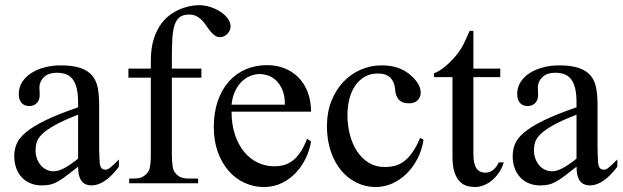

<svg xmlns="http://www.w3.org/2000/svg" viewBox="-20 -715 2429 749"><path d="M443.8 -64.5Q388.7 8.3 336.9 8.3Q326.2 8.3 316.7 4.9Q307.1 1.5 300 -6.8Q293 -15.1 288.8 -29.1Q284.7 -43 284.7 -64.5Q255.4 -41.5 236.1 -27.1Q216.8 -12.7 201.9 -4.9Q187 2.9 173.6 5.6Q160.2 8.3 142.6 8.3Q118.7 8.3 99.1 0.2Q79.6 -7.8 65.4 -22.7Q51.3 -37.6 43.5 -58.8Q35.6 -80.1 35.6 -106Q35.6 -130.9 44.7 -153.3Q53.7 -175.8 80.6 -198.5Q107.4 -221.2 156.2 -245.1Q205.1 -269 284.7 -296.4V-314.9Q284.7 -347.2 279.5 -369.1Q274.4 -391.1 264.2 -405Q253.9 -418.9 238.3 -425Q222.7 -431.2 201.2 -431.2Q170.4 -431.2 152.8 -415.3Q135.3 -399.4 133.8 -376.5L134.8 -347.2Q135.7 -326.2 124.3 -313.7Q112.8 -301.3 94.2 -301.3Q74.7 -301.3 64 -313.7Q53.2 -326.2 53.2 -348.1Q53.2 -374.5 66.7 -395.3Q80.1 -416 102.8 -430.4Q125.5 -444.8 155 -452.4Q184.6 -460 216.8 -460Q265.1 -460 294.7 -449.5Q324.2 -439 340.3 -419.2Q356.4 -399.4 361.6 -371.1Q366.7 -342.8 366.7 -307.6V-155.3Q366.7 -124 367.7 -104Q368.7 -84 369.1 -77.1Q371.6 -64 376.5 -58.6Q381.3 -53.2 390.6 -53.2Q395 -53.2 398.9 -54.4Q402.8 -55.7 408.2 -59.6Q413.6 -63.5 421.9 -71.3Q430.2 -79.1 443.8 -92.8ZM284.7 -267.6Q228 -245.6 195.1 -227.3Q162.1 -209 145 -192.4Q127.9 -175.8 123.3 -160.4Q118.7 -145 118.7 -128.9Q118.7 -111.3 124 -96.7Q129.4 -82 138.4 -71Q147.5 -60.1 159.9 -53.7Q172.4 -47.4 186.5 -46.9Q205.6 -45.9 229.7 -58.6Q253.9 -71.3 284.7 -96.2Z M879.4 -610.8Q879.4 -604.5 876.5 -597.4Q873.5 -590.3 868.2 -584.2Q862.8 -578.1 855.5 -574.2Q848.1 -570.3 839.8 -570.3Q827.1 -569.8 818.1 -576.4Q809.1 -583 801 -592.8Q793 -602.5 785.4 -614Q777.8 -625.5 768.6 -635.3Q759.3 -645 747.1 -651.6Q734.9 -658.2 717.8 -658.2Q694.3 -658.2 680.9 -647.9Q667.5 -637.7 660.6 -616Q653.8 -594.2 652.1 -560.5Q650.4 -526.9 650.4 -479.5V-447.3H765.6V-412.1H650.4V-118.7Q650.4 -87.4 653.3 -67.4Q656.2 -47.4 664.6 -39.6Q680.7 -18.6 712.9 -18.6H752.9V0H483.9V-18.6H503.9Q515.6 -18.6 526.4 -21.2Q537.1 -23.9 548.3 -33.7Q554.2 -39.1 558.1 -44.9Q562 -50.8 564.2 -60.1Q566.4 -69.3 567.4 -83.3Q568.4 -97.2 568.4 -118.7V-412.1H481V-447.3H568.4V-477.5Q568.4 -528.3 580.1 -564Q591.8 -599.6 610.1 -623.8Q628.4 -647.9 650.6 -662.1Q672.9 -676.3 693.8 -683.6Q714.8 -690.9 731.7 -692.9Q748.5 -694.8 756.3 -694.8Q777.8 -694.8 799.6 -688Q821.3 -681.2 839.1 -669.7Q856.9 -658.2 868.2 -643.1Q879.4 -627.9 879.4 -610.8Z M1193.4 -163.6Q1188.5 -130.9 1173.3 -98.9Q1158.2 -66.9 1134.8 -41.7Q1111.3 -16.6 1079.6 -1Q1047.9 14.6 1009.3 14.6Q969.7 14.6 934.1 -1.7Q898.4 -18.1 871.8 -48.6Q845.2 -79.1 829.6 -122.3Q814 -165.5 814 -218.8Q814 -275.4 829.3 -320.3Q844.7 -365.2 872.3 -396.5Q899.9 -427.7 938 -444.3Q976.1 -460.9 1021.5 -460.9Q1058.6 -460.9 1090.1 -448.5Q1121.6 -436 1144.5 -412.6Q1167.5 -389.2 1180.4 -355.5Q1193.4 -321.8 1193.4 -279.3H883.3Q883.3 -229.5 896.5 -189.9Q909.7 -150.4 932.1 -123Q954.6 -95.7 984.1 -81.3Q1013.7 -66.9 1046.4 -66.4Q1068.4 -65.9 1087.2 -71Q1106 -76.2 1122.1 -88.6Q1138.2 -101.1 1152.1 -121.8Q1166 -142.6 1177.7 -173.3ZM1091.3 -306.6Q1091.3 -343.8 1080.6 -366.9Q1069.8 -390.1 1054.7 -403.3Q1039.6 -416.5 1022.9 -421.4Q1006.3 -426.3 994.1 -426.3Q974.6 -426.3 955.8 -418.5Q937 -410.6 921.9 -395.5Q906.7 -380.4 896.5 -357.9Q886.2 -335.4 883.3 -306.6Z M1632.3 -169.9Q1626 -129.4 1608.4 -95.5Q1590.8 -61.5 1565.7 -37.1Q1540.5 -12.7 1509.8 1Q1479 14.6 1445.8 14.6Q1406.2 14.6 1371.6 -2.2Q1336.9 -19 1311 -50Q1285.2 -81.1 1270.3 -125Q1255.4 -168.9 1255.4 -223.1Q1255.4 -276.4 1272.5 -320.1Q1289.6 -363.8 1318.6 -394.8Q1347.7 -425.8 1386.5 -442.9Q1425.3 -460 1468.8 -460Q1535.6 -460 1577.6 -425.3Q1598.6 -408.2 1609.9 -390.1Q1621.1 -372.1 1621.1 -353.5Q1621.1 -336.4 1609.6 -324.2Q1598.1 -312 1575.2 -312Q1567.9 -312 1559.1 -313.5Q1550.3 -314.9 1542.2 -320.6Q1534.2 -326.2 1528.3 -337.6Q1522.5 -349.1 1521 -369.1Q1518.6 -395.5 1502.7 -411.9Q1486.8 -428.2 1453.1 -428.2Q1425.3 -428.2 1403.3 -415.8Q1381.3 -403.3 1366.2 -381.6Q1351.1 -359.9 1343.3 -330.1Q1335.4 -300.3 1335.4 -265.6Q1335.4 -226.1 1345 -189.5Q1354.5 -152.8 1373 -124.8Q1391.6 -96.7 1418.5 -80.1Q1445.3 -63.5 1480.5 -63.5Q1501 -63.5 1519.8 -68.1Q1538.6 -72.8 1555.7 -85.4Q1572.8 -98.1 1588.6 -120.4Q1604.5 -142.6 1619.1 -177.2Z M1945.3 -81.5Q1937.5 -56.6 1924.3 -38.6Q1911.1 -20.5 1896 -8.8Q1880.9 2.9 1864.5 8.8Q1848.1 14.6 1833.5 14.6Q1817.4 14.6 1801.8 10.3Q1786.1 5.9 1773.4 -7.1Q1760.7 -20 1752.9 -43.2Q1745.1 -66.4 1745.1 -104V-414.1H1673.3V-429.2Q1693.4 -436.5 1715.6 -454.8Q1737.8 -473.1 1756.8 -495.6Q1763.7 -503.9 1769 -511.2Q1774.4 -518.6 1780.8 -529.1Q1787.1 -539.6 1794.4 -555.2Q1801.8 -570.8 1812 -594.7H1826.7V-447.3H1931.6V-414.1H1826.7V-115.7Q1826.7 -93.8 1830.1 -79.6Q1833.5 -65.4 1839.6 -57.1Q1845.7 -48.8 1853.8 -45.4Q1861.8 -42 1871.1 -41.5Q1889.2 -40.5 1903.1 -51.5Q1917 -62.5 1925.8 -81.5Z M2388.2 -64.5Q2333 8.3 2281.2 8.3Q2270.5 8.3 2261 4.9Q2251.5 1.5 2244.4 -6.8Q2237.3 -15.1 2233.2 -29.1Q2229 -43 2229 -64.5Q2199.7 -41.5 2180.4 -27.1Q2161.1 -12.7 2146.2 -4.9Q2131.3 2.9 2117.9 5.6Q2104.5 8.3 2086.9 8.3Q2063 8.3 2043.5 0.2Q2023.9 -7.8 2009.8 -22.7Q1995.6 -37.6 1987.8 -58.8Q1980 -80.1 1980 -106Q1980 -130.9 1989 -153.3Q1998 -175.8 2024.9 -198.5Q2051.8 -221.2 2100.6 -245.1Q2149.4 -269 2229 -296.4V-314.9Q2229 -347.2 2223.9 -369.1Q2218.8 -391.1 2208.5 -405Q2198.2 -418.9 2182.6 -425Q2167 -431.2 2145.5 -431.2Q2114.7 -431.2 2097.2 -415.3Q2079.6 -399.4 2078.1 -376.5L2079.1 -347.2Q2080.1 -326.2 2068.6 -313.7Q2057.1 -301.3 2038.6 -301.3Q2019 -301.3 2008.3 -313.7Q1997.6 -326.2 1997.6 -348.1Q1997.6 -374.5 2011 -395.3Q2024.4 -416 2047.1 -430.4Q2069.8 -444.8 2099.4 -452.4Q2128.9 -460 2161.1 -460Q2209.5 -460 2239 -449.5Q2268.6 -439 2284.7 -419.2Q2300.8 -399.4 2305.9 -371.1Q2311 -342.8 2311 -307.6V-155.3Q2311 -124 2312 -104Q2313 -84 2313.5 -77.1Q2315.9 -64 2320.8 -58.6Q2325.7 -53.2 2335 -53.2Q2339.4 -53.2 2343.3 -54.4Q2347.2 -55.7 2352.5 -59.6Q2357.9 -63.5 2366.2 -71.3Q2374.5 -79.1 2388.2 -92.8ZM2229 -267.6Q2172.4 -245.6 2139.4 -227.3Q2106.4 -209 2089.4 -192.4Q2072.3 -175.8 2067.6 -160.4Q2063 -145 2063 -128.9Q2063 -111.3 2068.4 -96.7Q2073.7 -82 2082.8 -71Q2091.8 -60.1 2104.2 -53.7Q2116.7 -47.4 2130.9 -46.9Q2149.9 -45.9 2174.1 -58.6Q2198.2 -71.3 2229 -96.2Z"/></svg>

Font: Doulos SIL Viet
Style: Regular
Weight: 400
Designer: Walt Agee, Victor Gaultney, Peter Martin, Debbi Hosken, Becca Hirsbrunner
Foundry: SIL International
Version: Version 5.000